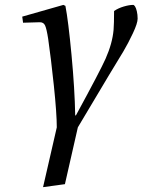

<svg xmlns="http://www.w3.org/2000/svg" viewBox="-20 -522 582 784"><path d="M70.8 -454.1 238.8 -502 247.1 -498Q258.8 -438 272 -298.1Q285.2 -158.2 287.1 -50.8H290Q389.2 -232.9 411.1 -282.2Q439 -345.2 443.8 -400.4Q445.8 -425.3 445.8 -477.1Q462.9 -488.8 485.4 -495.4Q507.8 -502 523.9 -502Q527.3 -502 531.5 -495.6Q535.6 -489.3 538.8 -475.8Q542 -462.4 542 -445.8Q542 -427.2 522.7 -386.2Q503.4 -345.2 483.6 -311.8Q463.9 -278.3 424.8 -214.8L297.9 -2L245.1 230L155.8 242.2L211.9 -2Q211.9 -57.6 200 -171.6Q188 -285.6 176.8 -362.8Q170.4 -404.3 164.1 -418Q157.7 -431.6 142.1 -431.2L74.2 -429.2Z"/></svg>

Font: Linguistics Pro
Style: Italic
Weight: 400
Italic angle: -12°
Designer: Stefan Peev, Context Ltd
Foundry: Stefan Peev, Context Ltd
Version: Version 001.000